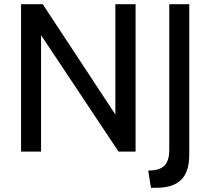

<svg xmlns="http://www.w3.org/2000/svg" viewBox="-20 -720 999 912"><path d="M80 -700H183L528 -176V-700H624V0H543L175 -553V0H80ZM684 90Q738 90 761 67Q784 44 784 -8V-700H879V14Q879 96 840.5 134Q802 172 723 172H697Z"/></svg>

Font: Cabin
Style: Regular
Weight: 400
Designer: Pablo Impallari
Foundry: Pablo Impallari. http://www.impallari.com Igino Marini. http://www.ikern.com
Version: Version 2.200